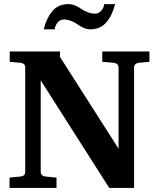

<svg xmlns="http://www.w3.org/2000/svg" viewBox="-20 -924 784 944"><path d="M714.8 -620.1 661.1 -615.2Q652.3 -614.3 645.8 -608.2Q639.2 -602.1 639.2 -592.8V0H517.1L180.2 -528.8V-78.1Q180.2 -68.8 186.8 -63Q193.4 -57.1 202.1 -56.2L257.8 -50.8V0H26.9V-50.8L82 -56.2Q91.8 -57.1 97.9 -62.7Q104 -68.4 104 -78.1V-592.8Q104 -602.5 97.7 -608.4Q91.3 -614.3 82 -615.2L27.8 -620.1V-670.9H274.9V-644L563 -192.9V-592.8Q563 -602.1 556.4 -608.2Q549.8 -614.3 540 -615.2L482.9 -620.1V-670.9H714.8ZM545.9 -903.8Q531.7 -847.2 502.2 -813.5Q472.7 -779.8 424.8 -779.8Q407.7 -779.8 390.6 -787.4Q373.5 -794.9 361.6 -804Q349.6 -813 331.1 -820.6Q312.5 -828.1 293 -828.1Q276.4 -828.1 263.9 -814Q251.5 -799.8 249 -779.8H194.8Q209 -836.4 238.3 -870.1Q267.6 -903.8 314.9 -903.8Q332.5 -903.8 349.9 -896.5Q367.2 -889.2 379.4 -880.4Q391.6 -871.6 410.2 -864.3Q428.7 -856.9 448.2 -856.9Q463.9 -856.9 477.1 -870.6Q490.2 -884.3 492.2 -903.8Z"/></svg>

Font: Veleka
Style: Bold
Weight: 700
Designer: Stefan Peev, Context Ltd, 2016; SIL International, 1997-2014.
Foundry: Stefan Peev, Context Ltd, 2016
Version: Version 1.000